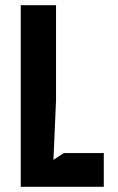

<svg xmlns="http://www.w3.org/2000/svg" viewBox="-20 -720 454 740"><path d="M60 0H380V-130H226L186 -104L196 -335V-700H60Z"/></svg>

Font: Pescante Normal
Style: Regular
Weight: 400
Designer: Ariel Martín Pérez
Foundry: Tunera Type Foundry
Version: Version 1.000;FEAKit 1.0